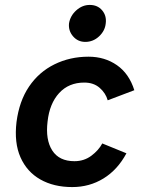

<svg xmlns="http://www.w3.org/2000/svg" viewBox="-20 -747 585 779"><path d="M525 -381 417 -340Q409 -369 384.5 -390.5Q360 -412 322 -412Q259 -412 220 -369.5Q181 -327 173 -254Q164 -180 192 -136.5Q220 -93 282 -93Q321 -93 350.5 -115Q380 -137 395 -165L493 -125Q457 -58 400 -23Q343 12 273 12Q198 12 143.5 -19Q89 -50 63 -109Q37 -168 47 -252Q58 -337 98 -396Q138 -455 201 -486Q264 -517 339 -517Q405 -517 454.5 -482.5Q504 -448 525 -381ZM326 -577Q296 -577 276.5 -599.5Q257 -622 260 -652Q265 -683 289.5 -705Q314 -727 344 -727Q376 -727 394.5 -705Q413 -683 409 -652Q406 -622 382 -599.5Q358 -577 326 -577Z"/></svg>

Font: Inclusive Sans SemiBold
Style: Italic
Weight: 600
Italic angle: -7°
Designer: Olivia King
Foundry: Olivia King
Version: Version 2.004